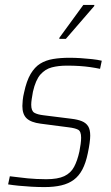

<svg xmlns="http://www.w3.org/2000/svg" viewBox="-20 -753 450 781"><path d="M161 8Q136 8 108.5 6.5Q81 5 56 2.5Q31 0 13 -3L20 -36Q40 -34 58 -31.5Q76 -29 93 -27.5Q110 -26 128.5 -25Q147 -24 168 -24Q215 -24 241.5 -36.5Q268 -49 281.5 -74.5Q295 -100 303 -137Q306 -153 308 -167Q310 -181 310 -193Q310 -219 297.5 -225.5Q285 -232 260 -235L145 -250Q106 -255 88.5 -271.5Q71 -288 71 -322Q71 -331 72.5 -346Q74 -361 78 -377Q88 -424 104.5 -452Q121 -480 143.5 -494Q166 -508 196 -513Q226 -518 262 -518Q284 -518 308 -516.5Q332 -515 354.5 -512.5Q377 -510 394 -506L387 -473Q368 -477 347 -480Q326 -483 303 -484.5Q280 -486 252 -486Q218 -486 191 -479Q164 -472 144.5 -450Q125 -428 114 -380Q111 -363 109 -350Q107 -337 107 -327Q107 -302 119.5 -294.5Q132 -287 158 -284L270 -270Q296 -267 313 -260Q330 -253 338.5 -239.5Q347 -226 347 -201Q347 -190 344.5 -171Q342 -152 337 -129Q329 -90 315 -63.5Q301 -37 280 -21.5Q259 -6 229.5 1Q200 8 161 8ZM221 -595 222 -600 319 -733H364L363 -728L248 -595Z"/></svg>

Font: Saira SemiCondensed Thin
Style: Italic
Weight: 250
Width: 4
Italic angle: -12°
Designer: Hector Gatti with collaboration of the Omnibus-Type team
Foundry: Omnibus-Type
Version: Version 1.101